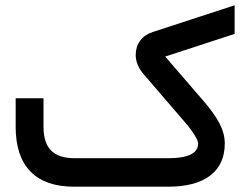

<svg xmlns="http://www.w3.org/2000/svg" viewBox="-20 -704 946 724"><path d="M603 -490.7 743.7 -327.6Q787.6 -277.3 807.6 -238.8Q827.6 -200.2 827.6 -163.1Q827.6 -84 772.7 -42Q717.8 0 613.8 0H259.8Q150.9 0 95 -57.1Q39.1 -114.3 39.1 -225.6V-323.7V-333.5H48.8H134.3H144V-323.7V-226.1Q144 -165.5 172.6 -136.5Q201.2 -107.4 261.2 -107.4H614.7Q727.1 -107.4 727.1 -163.1Q727.1 -169.4 721.7 -180.7Q716.3 -191.9 704.3 -209Q692.4 -226.1 674.8 -246.1L521.5 -424.3Q491.7 -459 491.7 -497.1Q492.2 -529.3 509 -551.5Q525.9 -573.7 556.6 -583.5L864.7 -684.1V-670.9V-583.5V-576.2Z"/></svg>

Font: Shabnam Medium FD
Style: Medium-FD
Weight: 500
Foundry: DejaVu fonts team - Redesigned by Saber Rastikerdar - Based on Vazir font
Version: Version 5.0.0